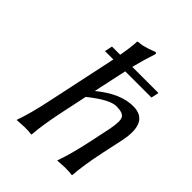

<svg xmlns="http://www.w3.org/2000/svg" viewBox="-200 -807 920 920"><g transform="rotate(45 260.0 -347.5)"><path d="M396.5 -180.2 418.5 -285.2Q430.2 -345.7 418.9 -363.8Q407.7 -381.8 364.3 -381.8Q318.8 -381.8 228.5 -309.1L201.2 -180.2Q177.2 -66.9 172.9 0L170.4 2.9Q157.2 0 123 0L73.2 2.9V0Q96.7 -63.5 121.1 -180.2L185.1 -481Q192.9 -518.6 195.3 -529.8H138.7L147 -568.8H202.6Q214.4 -634.3 215.3 -669.9L218.3 -672.9Q230 -673.8 240.2 -675.5Q250.5 -677.2 262 -680.7Q273.4 -684.1 278.3 -685.5Q283.2 -687 296.9 -692.1Q310.5 -697.3 312.5 -698.2Q321.3 -698.2 319.3 -688Q299.8 -629.9 284.7 -568.8H461.9L453.6 -529.8H275.9Q272.5 -514.6 269.5 -501L239.3 -359.9Q335 -439 421.4 -439Q531.2 -439 498.5 -284.2L476.1 -180.2Q452.1 -66.9 448.2 0L445.3 2.9Q432.1 0 397.9 0L348.6 2.9L348.1 0Q371.6 -63.5 396.5 -180.2Z"/></g></svg>

Font: Linux Biolinum O
Style: Italic
Weight: 400
Italic angle: -12°
Designer: Philipp H. Poll
Foundry: Philipp H. Poll
Version: Version 1.1.3